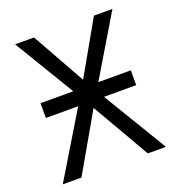

<svg xmlns="http://www.w3.org/2000/svg" viewBox="-130 -821 859 927"><g transform="rotate(-20 300.0 -357.0)"><path d="M68 -329V-405H532V-329ZM35 0 258 -369 50 -714H147L300 -441L455 -714H550L343 -368L565 0H472L301 -296L131 0Z"/></g></svg>

Font: Noto Sans Mono
Style: Regular
Weight: 400
Designer: Monotype Design Team
Foundry: Monotype Imaging Inc.
Version: Version 2.014